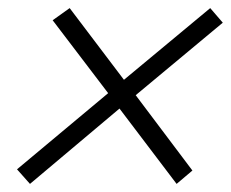

<svg xmlns="http://www.w3.org/2000/svg" viewBox="-20 -578 570 474"><path d="M54 -124 22 -160 247 -348 110 -528 152 -558 286 -381 499 -558 530 -522 315 -343 455 -157 416 -124 275 -310Z"/></svg>

Font: Platypi
Style: Italic
Weight: 400
Italic angle: -13°
Designer: David Sargent
Foundry: Bolt Cutter Type
Version: Version 1.200; ttfautohint (v1.8.4.7-5d5b)